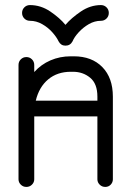

<svg xmlns="http://www.w3.org/2000/svg" viewBox="-20 -737 510 757"><path d="M115 -30Q115 -18 106 -9Q97 0 84 0Q71 0 62 -9Q53 -18 53 -30V-481Q53 -494 62 -503Q71 -512 84 -512Q97 -512 106 -503Q115 -494 115 -481V-453Q142 -483 179 -499Q216 -515 259 -515H271Q342 -515 383.5 -472.5Q425 -430 425 -356V-30Q425 -18 416.5 -9Q408 0 395 0Q382 0 373 -9Q364 -18 364 -30V-278H115ZM259 -454Q206 -454 170 -424Q134 -394 121 -340H364V-356Q364 -407 335.5 -430.5Q307 -454 268 -454ZM211 -574Q203 -591 186 -610Q169 -629 146 -642Q123 -655 98 -655Q85 -655 76 -664Q67 -673 67 -686Q67 -699 76 -708Q85 -717 98 -717Q141 -717 178.5 -691.5Q216 -666 238 -639Q261 -666 298.5 -691.5Q336 -717 378 -717Q391 -717 400 -708Q409 -699 409 -686Q409 -673 400 -664Q391 -655 378 -655Q353 -655 330.5 -642Q308 -629 290.5 -610Q273 -591 266 -574Q257 -557 238 -557Q220 -557 211 -574Z"/></svg>

Font: Libertine Sup Medium
Style: Regular
Weight: 500
Designer: Bastien Sozeau
Foundry: NBR — Bastien Sozeau
Version: Version 2.003; ttfautohint (v1.8.4.7-5d5b);gftools[0.9.33]